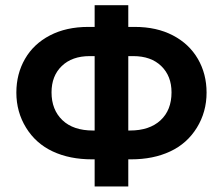

<svg xmlns="http://www.w3.org/2000/svg" viewBox="-20 -692 838 722"><path d="M462.4 -201.2H468.8Q542 -201.2 583.5 -239.5Q625 -277.8 625 -344.7Q625 -406.2 586.4 -443.6Q547.9 -481 481 -481H462.4ZM335.9 9.3V-92.8H326.2Q241.7 -92.8 178.2 -122.6Q114.7 -152.3 78.1 -211.7Q41.5 -271 41.5 -343.8Q41.5 -414.1 74 -470.5Q106.4 -526.9 167.7 -558.8Q229 -590.8 312 -590.8H335.9V-672.4H462.4V-590.8H486.8Q569.3 -590.8 630.4 -558.8Q691.4 -526.9 724.1 -470.5Q756.8 -414.1 756.8 -343.8Q756.8 -271 720.2 -211.7Q683.6 -152.3 620.1 -122.6Q556.6 -92.8 472.7 -92.8H462.4V9.3ZM335.9 -481H317.4Q251 -481 212.4 -443.8Q173.8 -406.7 173.8 -344.7Q173.8 -279.3 214.6 -240.2Q255.4 -201.2 329.6 -201.2H335.9Z"/></svg>

Font: Bpm'online Open Sans
Style: Bold
Weight: 700
Foundry: Ascender Corporation
Version: Version 1.10